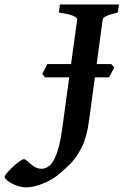

<svg xmlns="http://www.w3.org/2000/svg" viewBox="-186 -635 546 849"><path d="M340.3 -615.2 334.5 -579.6Q270.5 -564.9 268.1 -549.3L207.5 -100.1Q197.8 -27.3 174.6 18.1Q151.4 63.5 122.6 91.8Q93.8 120.1 67.4 141.1Q41 162.1 1.2 177.7Q-38.6 193.4 -68.4 193.4Q-92.3 193.4 -114.5 184.8Q-136.7 176.3 -151.1 165.3Q-165.5 154.3 -165.5 147Q-165.5 141.6 -154.8 129.2Q-144 116.7 -129.2 102.8Q-114.3 88.9 -100.6 78.9Q-86.9 68.8 -80.6 68.8Q-74.2 68.8 -63.2 79.3Q-52.2 89.8 -36.6 100.6Q-21 111.3 -1 111.3Q14.2 111.3 31 99.1Q47.9 86.9 63 49.1Q78.1 11.2 88.9 -64.9L155.3 -549.3Q155.8 -555.2 141.4 -563.2Q127 -571.3 74.2 -579.6L79.1 -615.2ZM318.8 -335.9 296.4 -293H13.7L1 -307.6Q3.9 -314.9 11.5 -329.3Q19 -343.8 23.4 -351.6H306.2Z"/></svg>

Font: Gentium Plus
Style: Bold Italic
Weight: 700
Italic angle: -8°
Designer: Victor Gaultney, Annie Olsen, Iska Routamaa, Becca Hirsbrunner
Foundry: SIL International
Version: Version 6.101